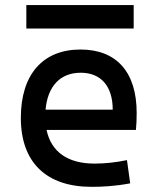

<svg xmlns="http://www.w3.org/2000/svg" viewBox="-20 -721 626 751"><path d="M337.9 9.8C377 9.8 427.7 7.8 489.3 -3.9L476.6 -94.7C433.6 -85.9 392.6 -81.1 349.6 -81.1C245.6 -81.1 180.2 -126.5 162.1 -212.9H511.7C513.7 -233.4 514.6 -254.9 514.6 -279.3C514.6 -440.4 434.6 -527.3 294.9 -527.3C146.5 -527.3 61.5 -428.7 61.5 -259.8C61.5 -85.9 161.1 9.8 337.9 9.8ZM83 -609.4H502.9V-701.2H83ZM158.2 -292C166.5 -384.3 215.8 -436.5 295.9 -436.5C374 -436.5 420.9 -384.8 420.9 -292Z"/></svg>

Font: Cascadia Code PL
Style: Regular
Weight: 400
Monospace: yes
Designer: Aaron Bell
Foundry: Saja Typeworks
Version: Version 2404.023